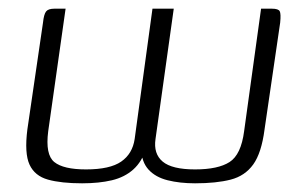

<svg xmlns="http://www.w3.org/2000/svg" viewBox="-20 -419 696 442"><path d="M169 3Q121 3 90.5 -5.5Q60 -14 48 -40Q36 -66 43 -121L79 -367Q81 -386 86 -392.5Q91 -399 105 -399H131L91 -117Q84 -63 105 -46Q126 -29 178 -29Q233 -29 259 -47Q285 -65 290 -99L331 -399H380L338 -99Q333 -65 354.5 -47Q376 -29 429 -29Q482 -29 508.5 -46Q535 -63 542 -117L581 -399H606Q621 -399 624 -393Q627 -387 625 -367L589 -121Q582 -67 563 -40.5Q544 -14 511 -5.5Q478 3 429 3Q394 3 366 -4Q338 -11 322 -28.5Q306 -46 305 -76L316 -77Q307 -47 287 -29Q267 -11 237.5 -4Q208 3 169 3Z"/></svg>

Font: Genos Thin Light
Style: Italic
Weight: 300
Italic angle: -8°
Version: Version 1.010